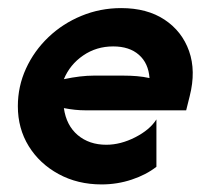

<svg xmlns="http://www.w3.org/2000/svg" viewBox="-20 -451 519 484"><path d="M236.1 13.9Q175.7 13.9 127.8 -12.2Q79.9 -38.2 52.4 -82.6Q25 -127.1 25 -183.3Q25 -233.3 45.5 -278.1Q66 -322.9 102.1 -357.3Q138.2 -391.7 185.4 -411.1Q232.6 -430.6 285.4 -430.6Q350.7 -430.6 394.8 -401.4Q438.9 -372.2 456.6 -322.2Q474.3 -272.2 458.3 -209L449.3 -172.9H195.1Q181.9 -172.9 168.8 -174.3Q155.6 -175.7 141 -178.5Q147.2 -134.7 176 -110.4Q204.9 -86.1 247.9 -86.1Q284 -86.1 320.8 -104.9Q357.6 -123.6 374.3 -150V-30.6Q348.6 -10.4 312.2 1.7Q275.7 13.9 236.1 13.9ZM141 -251.4Q183.3 -260.4 216.7 -260.4H290.3Q309 -260.4 325.3 -259Q341.7 -257.6 356.9 -254.2Q354.2 -291.7 330.2 -312.8Q306.2 -334 265.3 -334Q222.9 -334 189.6 -311.1Q156.2 -288.2 141 -251.4Z"/></svg>

Font: Afacad
Style: Italic
Weight: 400
Italic angle: -14°
Designer: Kristian Moeller
Foundry: Dicotype
Version: Version 1.000